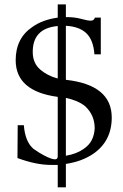

<svg xmlns="http://www.w3.org/2000/svg" viewBox="-20 -727 553 861"><path d="M275.4 -650.3H280Q315.4 -650.3 344 -642.3Q372.6 -634.3 387.4 -634.3Q401.1 -634.3 405.7 -648H432V-483.4H403.4Q398.9 -547.4 367.4 -577.7Q336 -608 275.4 -611.4V-369.1Q481.1 -346.3 481.1 -200Q481.1 -92.6 395.4 -35.4Q345.1 -2.3 275.4 8V113.1H238.9V12.6Q230.9 12.6 224 12.6Q217.1 12.6 209.1 12.6Q141.7 12.6 58.3 -18.3L59.4 -165.7H86.9Q92.6 -91.4 130.3 -59.4Q139.4 -52.6 157.1 -41.7Q174.9 -30.9 193.1 -22.3Q211.4 -13.7 225.1 -12.6Q238.9 -11.4 238.9 -26.3V-292.6Q50.3 -317.7 50.3 -457.1Q50.3 -555.4 124.6 -605.7Q148.6 -622.9 177.1 -633.1Q205.7 -643.4 238.9 -648V-707.4H275.4ZM238.9 -610.3Q124.6 -600 126.9 -490.3Q128 -443.4 160 -415.4Q192 -387.4 238.9 -374.9ZM275.4 -28.6Q323.4 -36.6 355.4 -59.4Q380.6 -76.6 392 -100Q403.4 -123.4 404.6 -152Q404.6 -211.4 361.1 -251.4Q329.1 -276.6 275.4 -288Z"/></svg>

Font: t
Style: Regular
Weight: 400
Designer: Takis Katsoulidis and George D. Matthiopoulos
Foundry: Takis Katsoulidis and George D. Matthiopoulos
Version: Version 1.0 ; ttfautohint (v1.8.1)